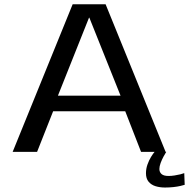

<svg xmlns="http://www.w3.org/2000/svg" viewBox="-20 -696 866 880"><path d="M38 0H150L223.5 -186H554L626.5 0H739L464 -676.5H313ZM245.5 -257.5 388 -615H389.5L532.5 -257.5ZM736.5 163.5Q756 163.5 774.5 161.5Q793 159.5 807 156.2Q821 153 826.5 151L824.5 97.5Q818.5 100 806.5 103Q794.5 106 780 108.2Q765.5 110.5 752.5 110.5Q730.5 110.5 720.5 101.8Q710.5 93 710.5 78.5Q710.5 66.5 716.2 51Q722 35.5 729.8 21Q737.5 6.5 742 0H688.5Q682 7.5 672.5 22.8Q663 38 656 57.8Q649 77.5 649 98Q649 122.5 661.2 137Q673.5 151.5 693.2 157.5Q713 163.5 736.5 163.5Z"/></svg>

Font: Anybody SemiExpanded
Style: Regular
Weight: 400
Width: 6
Designer: Tyler Finck
Foundry: Etcetera Type Company
Version: Version 1.113;gftools[0.9.25]